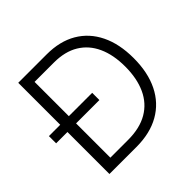

<svg xmlns="http://www.w3.org/2000/svg" viewBox="-180 -906 1083 1083"><g transform="rotate(-45 362.0 -364.0)"><path d="M319.3 0H142.6V-61.5H315.4Q408.2 -61.5 470.7 -97.9Q533.2 -134.3 564.7 -202.6Q596.2 -271 596.2 -365.7Q596.2 -459.5 565.4 -526.6Q534.7 -593.8 475.1 -629.9Q415.5 -666 327.6 -666H140.1V-727.5H331.5Q436 -727.5 510.3 -684.1Q584.5 -640.6 624 -559.6Q663.6 -478.5 663.6 -365.7Q663.6 -251 623 -169.2Q582.5 -87.4 505.6 -43.7Q428.7 0 319.3 0ZM173.3 -727.5V0H104.5V-727.5ZM14.2 -335V-392.6H359.4V-335Z"/></g></svg>

Font: Inter 17pt Light
Style: Regular
Weight: 300
Version: Version 4.001;git-66647c0bb